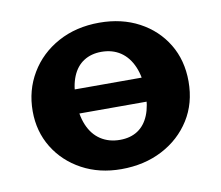

<svg xmlns="http://www.w3.org/2000/svg" viewBox="-61 -553 731 634"><g transform="rotate(-10 304.5 -236.5)"><path d="M139 -197V-278H466V-197ZM298 8Q224 8 166 -23.5Q108 -55 75 -109Q42 -163 42 -231Q42 -301 76 -358Q110 -415 170.5 -448Q231 -481 309 -481Q384 -481 442 -450Q500 -419 533 -364.5Q566 -310 566 -239Q566 -166 531 -110.5Q496 -55 435.5 -23.5Q375 8 298 8ZM310 -88Q345 -88 369.5 -104Q394 -120 407 -151.5Q420 -183 420 -229Q420 -279 405 -314Q390 -349 363 -367Q336 -385 299 -385Q265 -385 240 -369Q215 -353 202 -321.5Q189 -290 189 -243Q189 -193 203.5 -158.5Q218 -124 245.5 -106Q273 -88 310 -88Z"/></g></svg>

Font: Ysabeau SC ExtraBold
Style: Regular
Weight: 800
Designer: Christian Thalmann (Catharsis Fonts)
Version: Version 2.001;gftools[0.9.30]; featfreeze: smcp